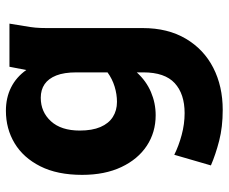

<svg xmlns="http://www.w3.org/2000/svg" viewBox="-82 -495 774 650"><g transform="rotate(-90 305.0 -170.0)"><path d="M38 -279Q38 -363 67 -420.5Q96 -478 145 -507.5Q194 -537 255 -537Q299 -537 334 -519.5Q369 -502 393 -468L404 -525H550L542 -476Q538 -454 536.5 -437.5Q535 -421 535 -400V-74Q535 11 499 72Q463 133 400.5 165Q338 197 258 197Q200 197 153.5 185Q107 173 70 157L106 33Q136 48 173 58Q210 68 247 68Q312 68 348.5 34.5Q385 1 385 -72V-94Q356 -62 318.5 -46Q281 -30 240 -30Q182 -30 136.5 -60Q91 -90 64.5 -146Q38 -202 38 -279ZM188 -287Q188 -245 200 -217Q212 -189 234 -175Q256 -161 285 -161Q311 -161 337 -169Q363 -177 385 -193V-298Q385 -340 374.5 -366.5Q364 -393 345 -406Q326 -419 299 -419Q251 -419 219.5 -384.5Q188 -350 188 -287Z"/></g></svg>

Font: Radio Canada
Style: Regular
Weight: 400
Designer: Charles Daoud, Etienne Aubert Bonn, Alexandre Saumier Demers, Jacques Le Bailly
Foundry: Radio-Canada
Version: Version 2.104;gftools[0.9.28.dev5+ged2979d]